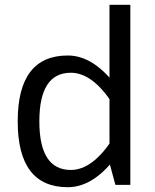

<svg xmlns="http://www.w3.org/2000/svg" viewBox="-20 -780 655 810"><path d="M266.1 9.8Q54.7 9.8 54.7 -268.1Q54.7 -545.9 266.1 -545.9Q390.1 -545.9 498.5 -377L453.1 -345.7Q369.1 -473.1 278.8 -473.1Q146 -473.1 146 -268.1Q146 -63 278.8 -63Q369.1 -63 453.1 -190.4L498.5 -159.2Q390.1 9.8 266.1 9.8ZM466.8 0 441.9 -92.3V-759.8H529.8V0Z"/></svg>

Font: Nokora
Style: Regular
Weight: 400
Designer: Danh Hong
Foundry: Danh Hong
Version: Version 9.000